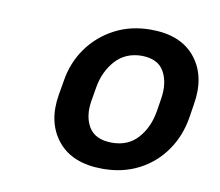

<svg xmlns="http://www.w3.org/2000/svg" viewBox="-53 -784 582 508"><g transform="rotate(10 238.0 -529.5)"><path d="M104 -509.8 110.4 -546.9Q118.2 -598.1 146.5 -637.5Q174.8 -676.8 217.8 -699.2Q260.7 -721.7 314.5 -721.7Q395.5 -721.7 434.6 -672.6Q473.6 -623.5 460.4 -546.9L454.6 -509.8Q446.3 -459.5 418.9 -420.4Q391.6 -381.3 348.9 -359.1Q306.2 -336.9 252 -336.9Q169.9 -336.9 130.6 -385.7Q91.3 -434.6 104 -509.8ZM198.2 -546.9 191.9 -509.8Q184.6 -466.3 202.1 -437.7Q219.7 -409.2 264.2 -409.2Q307.1 -409.2 333 -437.7Q358.9 -466.3 366.7 -509.8L372.6 -546.9Q379.4 -589.8 363 -619.4Q346.7 -648.9 302.2 -649.4Q258.8 -648.9 232.2 -619.4Q205.6 -589.8 198.2 -546.9Z"/></g></svg>

Font: Inter Display ExtraBold
Style: Italic
Weight: 800
Italic angle: -9.39999°
Designer: Rasmus Andersson
Foundry: rsms
Version: Version 4.000;git-a52131595